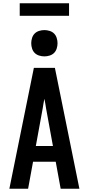

<svg xmlns="http://www.w3.org/2000/svg" viewBox="-20 -1148 540 1168"><path d="M37 0 186 -735H314L463 0H349L319 -164H181L151 0ZM198 -260H302L260 -490Q258 -504 255.5 -518.5Q253 -533 250 -547Q247 -533 244.5 -518.5Q242 -504 240 -490ZM250 -805Q234 -805 218 -810Q202 -815 191 -826Q180 -837 175 -853Q170 -869 170 -885Q170 -901 175 -917Q180 -933 191 -944Q202 -955 218 -960Q234 -965 250 -965Q266 -965 282 -960Q298 -955 309 -944Q320 -933 325 -917Q330 -901 330 -885Q330 -869 325 -853Q320 -837 309 -826Q298 -815 282 -810Q266 -805 250 -805ZM100 -1052V-1128H400V-1052Z"/></svg>

Font: Iosevka Custom
Style: Bold
Weight: 700
Monospace: yes
Designer: Belleve Invis
Foundry: Belleve Invis
Version: Version 30.3.3; ttfautohint (v1.8.3)